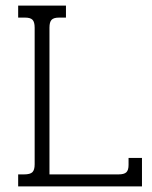

<svg xmlns="http://www.w3.org/2000/svg" viewBox="-20 -667 543 687"><path d="M45 -43H66Q88 -43 96 -51Q104 -59 104 -79V-568Q104 -588 96.5 -596Q89 -604 70 -604H45V-647H216V-604H191Q172 -604 164.5 -596Q157 -588 157 -568V-43H404Q424 -43 432 -50.5Q440 -58 440 -77V-102H488V0H45Z"/></svg>

Font: Pridi ExtraLight
Style: Regular
Weight: 275
Designer: Katatrad Team
Foundry: CadsonDemak
Version: Version 1.001